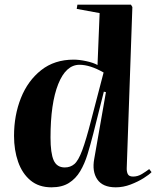

<svg xmlns="http://www.w3.org/2000/svg" viewBox="-20 -787 668 821"><path d="M522 -71Q521 -55 526 -43.5Q531 -32 549 -32Q569 -32 587 -43Q605 -54 618 -64L628 -51Q619 -41 594.5 -25.5Q570 -10 538.5 2Q507 14 475 14Q419 14 396 -20Q373 -54 383 -108L433 -393L424 -395L379 -216Q367 -169 354.5 -128Q342 -87 323 -55Q304 -23 274.5 -4.5Q245 14 200 14Q146 14 110.5 -15.5Q75 -45 57.5 -95Q40 -145 40 -206Q40 -294 69.5 -368Q99 -442 156 -487Q213 -532 295 -532Q319 -532 349 -525.5Q379 -519 397 -509L406 -731L308 -749L311 -767H540L546 -757ZM257 -71Q281 -71 298 -85.5Q315 -100 331.5 -144Q348 -188 370 -274L423 -477Q365 -510 320 -510Q262 -510 229 -427.5Q196 -345 196 -199Q196 -132 209.5 -101.5Q223 -71 257 -71Z"/></svg>

Font: Literata 72pt
Style: Bold Italic
Weight: 700
Italic angle: -2°
Designer: Latin by Veronika Burian and Jose Scaglione. Greek by Irene Vlachou. Cyrillic by Vera Evstafieva
Foundry: TypeTogether
Version: Version 3.002